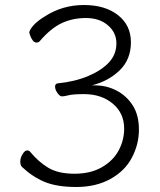

<svg xmlns="http://www.w3.org/2000/svg" viewBox="-20 -731 640 767"><path d="M359 -390Q406 -390 446 -369Q486 -348 510.5 -309.5Q535 -271 535 -213Q535 -155 507 -101.5Q479 -48 421 -16Q363 16 285 16Q207 16 158 -4.5Q109 -25 68 -64Q61 -71 61 -85.5Q61 -100 70 -115Q79 -130 88 -130Q97 -130 101 -124Q134 -84 173.5 -60.5Q213 -37 277.5 -37Q342 -37 387 -63Q432 -89 454 -130Q476 -171 476 -217Q476 -279 430.5 -317Q385 -355 316 -355Q272 -355 254 -350.5Q236 -346 227.5 -346Q219 -346 209.5 -359.5Q200 -373 200 -385Q200 -397 211 -398Q280 -405 333 -427.5Q386 -450 415.5 -482Q445 -514 445 -557.5Q445 -601 411 -630Q377 -659 323.5 -659Q270 -659 226.5 -638.5Q183 -618 140 -568Q135 -561 126 -561Q117 -561 110.5 -570Q104 -579 100.5 -589Q97 -599 97 -600Q97 -611 113.5 -629.5Q130 -648 160 -666Q230 -711 315 -711Q400 -711 451.5 -670.5Q503 -630 503 -562Q503 -494 458.5 -450.5Q414 -407 347 -390Z"/></svg>

Font: LXGW WenKai Light
Style: Regular
Weight: 300
Designer: LXGW / Fontworks Inc.
Foundry: LXGW / Fontworks Inc.
Version: Version 1.501; October 10, 2024